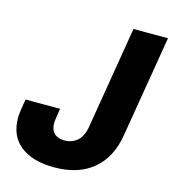

<svg xmlns="http://www.w3.org/2000/svg" viewBox="-110 -819 827 918"><g transform="rotate(15 304.0 -359.5)"><path d="M241.2 9.8Q134.8 9.8 74.5 -37.6Q14.2 -85 14.2 -174.3Q14.2 -181.6 14.9 -191.7Q15.6 -201.7 18.3 -219.5Q21 -237.3 26.4 -268.1H197.3Q192.9 -239.7 190.7 -225.6Q188.5 -211.4 188 -205.3Q187.5 -199.2 187.5 -195.3Q187.5 -161.6 205.3 -144.5Q223.1 -127.4 256.3 -127.4Q294.4 -127.4 320.1 -150.6Q345.7 -173.8 353.5 -221.2L437.5 -727.5H608.4L524.4 -223.1Q505.9 -111.3 433.3 -50.8Q360.8 9.8 241.2 9.8Z"/></g></svg>

Font: Inter 16pt ExtraBold
Style: Italic
Weight: 800
Italic angle: -9.3988°
Version: Version 4.001;git-66647c0bb